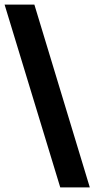

<svg xmlns="http://www.w3.org/2000/svg" viewBox="-20 -763 413 838"><path d="M243 55 0 -743H130L372 55Z"/></svg>

Font: Saira Semi Condensed
Style: Bold
Weight: 700
Width: 4
Designer: Hector Gatti with collaboration of the Omnibus-Type team
Foundry: Omnibus-Type
Version: Version 1.001; ttfautohint (v1.8)